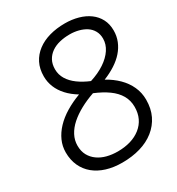

<svg xmlns="http://www.w3.org/2000/svg" viewBox="-231 -1139 1202 1303"><g transform="rotate(-30 370.0 -488.0)"><path d="M343 19Q276 19 221 2Q166 -15 126.5 -47.5Q87 -80 65.5 -127Q44 -174 44 -233Q44 -281 63.5 -324.5Q83 -368 119 -406Q155 -444 206 -475Q257 -506 319 -529Q271 -558 238.5 -593.5Q206 -629 189.5 -669.5Q173 -710 173 -754Q173 -813 195.5 -857.5Q218 -902 259 -933Q300 -964 355.5 -979.5Q411 -995 476 -995Q531 -995 579.5 -981.5Q628 -968 664 -941.5Q700 -915 720 -876.5Q740 -838 740 -788Q740 -744 724.5 -705.5Q709 -667 680.5 -634.5Q652 -602 611 -575.5Q570 -549 520 -529Q573 -500 612.5 -461Q652 -422 674 -374Q696 -326 696 -271Q696 -201 670 -147.5Q644 -94 597 -56.5Q550 -19 485.5 0Q421 19 343 19ZM355 -62Q409 -62 454.5 -75.5Q500 -89 534 -116Q568 -143 586 -181Q604 -219 604 -268Q604 -318 580.5 -358.5Q557 -399 512.5 -431Q468 -463 405 -489Q347 -469 297.5 -442Q248 -415 212 -383Q176 -351 156 -313Q136 -275 136 -233Q136 -189 153.5 -157Q171 -125 201.5 -103.5Q232 -82 271 -72Q310 -62 355 -62ZM435 -567Q501 -588 549 -620Q597 -652 623.5 -692Q650 -732 650 -776Q650 -811 635 -837.5Q620 -864 594.5 -880.5Q569 -897 536 -905.5Q503 -914 467 -914Q425 -914 388 -905Q351 -896 323 -876.5Q295 -857 279 -827.5Q263 -798 263 -758Q263 -716 284.5 -680.5Q306 -645 345 -616.5Q384 -588 435 -567Z"/></g></svg>

Font: Playwrite DE VA
Style: Regular
Weight: 400
Designer: Veronika Burian, José Scaglione
Foundry: TypeTogether
Version: Version 1.002